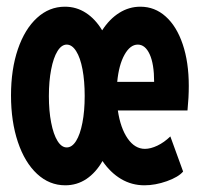

<svg xmlns="http://www.w3.org/2000/svg" viewBox="-20 -551 602 579"><path d="M545.4 -217.8H335.4Q343.3 -164.6 365 -133.3Q386.7 -102.1 417 -102.1Q434.1 -102.1 454.6 -111.8Q475.1 -121.6 493.7 -139.6L532.2 -33.7Q518.1 -17.1 483.2 -4.6Q448.2 7.8 415.5 7.8Q377.4 7.8 345.2 -11.2Q313 -30.3 289.1 -65.4Q269 -30.3 240.5 -11.2Q211.9 7.8 176.8 7.8Q128.9 7.8 91.8 -26.6Q54.7 -61 33.9 -122.8Q13.2 -184.6 13.2 -263.2Q13.2 -341.8 33.9 -402.6Q54.7 -463.4 91.6 -497.1Q128.4 -530.8 175.8 -530.8Q210.4 -530.8 239 -512.2Q267.6 -493.7 288.1 -459.5Q310.1 -493.7 339.6 -512.2Q369.1 -530.8 403.3 -530.8Q446.8 -530.8 479.7 -501.2Q512.7 -471.7 531 -417.5Q549.3 -363.3 549.3 -292Q549.3 -256.8 545.4 -217.8ZM235.4 -261.7Q235.4 -306.6 228.8 -341.8Q222.2 -377 209.7 -396.7Q197.3 -416.5 181.2 -416.5Q165.5 -416.5 153.3 -396.7Q141.1 -377 134.3 -341.6Q127.4 -306.2 127.4 -261.2Q127.4 -216.3 134.3 -181.2Q141.1 -146 153.3 -126.2Q165.5 -106.4 181.2 -106.4Q197.3 -106.4 209.5 -126Q221.7 -145.5 228.5 -180.7Q235.4 -215.8 235.4 -261.7ZM444.8 -304.2Q444.8 -357.9 431.4 -387.2Q418 -416.5 395.5 -416.5Q372.6 -416.5 355.5 -386Q338.4 -355.5 333.5 -304.2Z"/></svg>

Font: Reddit Mono
Style: Bold
Weight: 700
Designer: Stephen Hutchings
Foundry: Reddit
Version: Version 1.009